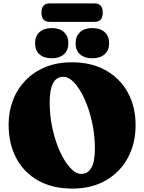

<svg xmlns="http://www.w3.org/2000/svg" viewBox="-20 -1085 844 1125"><path d="M401 -720Q516 -720 599.8 -673Q683.5 -626 729 -542.8Q774.5 -459.5 774.5 -351Q774.5 -245 729.5 -161Q684.5 -77 601.2 -28.5Q518 20 404 20Q287.5 20 203.8 -27Q120 -74 75.2 -158.5Q30.5 -243 30.5 -355Q30.5 -430.5 55.5 -496.8Q80.5 -563 128.8 -613.2Q177 -663.5 245.5 -691.8Q314 -720 401 -720ZM536 -214.5Q536 -293.5 519.5 -368.5Q503 -443.5 475.8 -503.8Q448.5 -564 416 -599.5Q383.5 -635 351 -635Q271 -635 271 -486Q271 -405.5 287.8 -330.2Q304.5 -255 332 -195.5Q359.5 -136 392 -101Q424.5 -66 456 -66Q494.5 -66 515.2 -101.8Q536 -137.5 536 -214.5ZM283 -743.5Q238 -743.5 211.8 -766.5Q185.5 -789.5 185.5 -831.5Q185.5 -873.5 211.8 -897Q238 -920.5 283 -920.5Q328.5 -920.5 354.5 -897Q380.5 -873.5 380.5 -831.5Q380.5 -790.5 354.5 -767Q328.5 -743.5 283 -743.5ZM520.5 -743.5Q475.5 -743.5 449.2 -766.5Q423 -789.5 423 -831.5Q423 -873 449.2 -896.8Q475.5 -920.5 520.5 -920.5Q567 -920.5 593.2 -897Q619.5 -873.5 619.5 -831.5Q619.5 -790.5 593.2 -767Q567 -743.5 520.5 -743.5ZM223 -1010.5Q223 -1065 270.5 -1065H534.5Q582 -1065 582 -1011Q582 -957 534.5 -957H270.5Q223 -957 223 -1010.5Z"/></svg>

Font: Fraunces 9pt Soft Black
Style: Regular
Weight: 900
Version: Version 1.000;[b76b70a41]